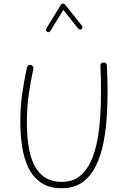

<svg xmlns="http://www.w3.org/2000/svg" viewBox="-20 -1026 699 1057"><path d="M149.9 -668.9Q156.7 -667.5 160.9 -660.9Q165 -654.3 163.6 -647.5Q147.9 -575.2 137.9 -504.2Q127.9 -433.1 127.9 -353Q127.9 -287.1 136.2 -228Q144.5 -168.9 165.5 -123.3Q186.5 -77.6 224.1 -51.3Q261.7 -24.9 320.3 -24.9Q378.9 -24.9 418 -55.7Q457 -86.4 480.7 -138.7Q504.4 -190.9 516.4 -256.3Q528.3 -321.8 532.2 -392.1Q536.1 -462.4 536.1 -527.8Q536.1 -561 535.2 -596.7Q534.2 -632.3 532.7 -663.6Q532.2 -671.4 537.1 -676.8Q542 -682.1 549.3 -682.1Q567.4 -683.1 568.4 -665.5Q569.8 -634.3 571 -598.1Q572.3 -562 572.3 -527.8Q572.3 -460.4 567.9 -386.2Q563.5 -312 549.8 -241.7Q536.1 -171.4 508.5 -114.3Q481 -57.1 435.1 -23.4Q389.2 10.3 320.3 10.3Q251 10.3 206.3 -20.3Q161.6 -50.8 136.5 -102.5Q111.3 -154.3 101.6 -219.7Q91.8 -285.2 91.8 -355Q91.8 -436 102.1 -508.8Q112.3 -581.5 128.4 -655.3Q129.9 -662.1 136.5 -666.3Q143.1 -670.4 149.9 -668.9ZM239.3 -851.6Q228.5 -857.9 234.9 -869.1L315.9 -1000.5Q319.8 -1006.8 326.9 -1006.3Q334 -1005.9 337.4 -1002L431.2 -884.3Q434.6 -880.4 433.8 -874.8Q433.1 -869.1 429.2 -865.7Q425.3 -862.3 419.7 -863.3Q414.1 -864.3 410.6 -868.2L328.6 -971.7L257.3 -855.5Q250 -844.2 239.3 -851.6Z"/></svg>

Font: Mikhak-DS1-FD ExtraLight
Style: Regular
Weight: 200
Designer: Amin Abedi
Version: Version 3.2